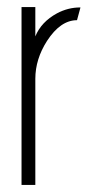

<svg xmlns="http://www.w3.org/2000/svg" viewBox="-20 -524 268 544"><path d="M41 0V-503.9H80.1V-420.9Q96.7 -461.9 141.6 -486.3Q172.9 -502.9 207 -502.9H208L198.2 -466.8Q151.4 -466.8 113.3 -408.2Q80.1 -356.4 80.1 -300.8V0Z"/></svg>

Font: Post No Bills Colombo
Style: Light
Weight: 400
Designer: Kosala Senevirathne, Siva Puranthara, Lasantha Premarathna, Tharique Azeez
Foundry: Mooniak
Version: Version 1.220 ; ttfautohint (v1.5)